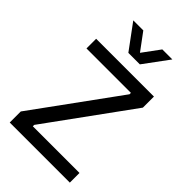

<svg xmlns="http://www.w3.org/2000/svg" viewBox="-273 -1023 1117 1117"><g transform="rotate(45 286.0 -464.0)"><path d="M39.5 0H534V-79.5H150V-91L526 -609V-700H50.5V-620.5H416V-609L39.5 -91ZM335.5 -774.5 449 -928.5H366.5L288.5 -822.5L210 -928.5H127.5L241 -774.5Z"/></g></svg>

Font: MCL Standard
Style: Regular
Weight: 400
Designer: Květoslav Bartoš
Foundry: Florian Karsten
Version: Version 1.001;Glyphs 3.2.3 (3260)